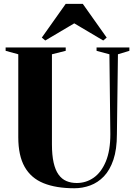

<svg xmlns="http://www.w3.org/2000/svg" viewBox="-20 -996 718 1024"><path d="M376.5 8Q279 8 212.2 -19Q145.5 -46 111.5 -106Q77.5 -166 77.5 -264V-706.5L10 -725V-743H330.5V-725L257 -706.5V-226.5Q257 -168.5 266 -128.8Q275 -89 292.2 -65Q309.5 -41 334 -30.5Q358.5 -20 389.5 -20Q439 -20 479.5 -48.2Q520 -76.5 544.2 -134.2Q568.5 -192 568.5 -280L563.5 -706.5L495 -725V-743H670V-725L609 -706.5L603.5 -280.5Q603.5 -199.5 584.8 -144Q566 -88.5 534 -55.2Q502 -22 461.2 -7Q420.5 8 376.5 8ZM221.5 -780 203 -795.5 330.5 -975.5H421.5L549 -795.5L530.5 -780L376 -871.5Z"/></svg>

Font: Merriweather 144pt ExtraBold
Style: Regular
Weight: 800
Version: Version 2.100